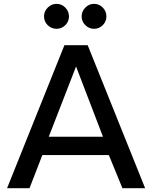

<svg xmlns="http://www.w3.org/2000/svg" viewBox="-20 -987 798 1007"><path d="M276.9 -835.9Q249.5 -835.9 230.2 -855Q210.9 -874 210.9 -900.9Q210.9 -927.7 230.5 -947.3Q250 -966.8 276.9 -966.8Q303.2 -966.8 322.5 -947.3Q341.8 -927.7 341.8 -900.9Q341.8 -874 322.5 -855Q303.2 -835.9 276.9 -835.9ZM473.1 -835.9Q446.8 -835.9 427.5 -855Q408.2 -874 408.2 -900.9Q408.2 -927.7 427.5 -947.3Q446.8 -966.8 473.1 -966.8Q500 -966.8 519 -947.5Q538.1 -928.2 538.1 -900.9Q538.1 -874 519 -855Q500 -835.9 473.1 -835.9ZM550.8 -173.8H202.1L134.8 0H17.1L317.9 -750H439.9L741.2 0H622.1ZM520 -270 378.9 -638.2 235.8 -270Z"/></svg>

Font: Oakes Grotesk Medium
Style: Regular
Weight: 500
Designer: Samuel Oakes
Foundry: Samuel Oakes
Version: Version 1.000;PS 001.000;hotconv 1.0.88;makeotf.lib2.5.64775